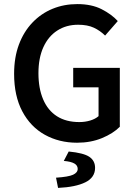

<svg xmlns="http://www.w3.org/2000/svg" viewBox="-20 -686 668 939"><path d="M357 12Q269 12 199 -27Q129 -66 89 -141.5Q49 -217 49 -325Q49 -405 72.5 -468Q96 -531 138.5 -575.5Q181 -620 237 -643Q293 -666 358 -666Q428 -666 477 -641Q526 -616 556 -583L494 -512Q470 -536 439 -550.5Q408 -565 362 -565Q304 -565 260 -536.5Q216 -508 192 -455Q168 -402 168 -328Q168 -254 191 -200Q214 -146 258.5 -117.5Q303 -89 368 -89Q396 -89 421 -96.5Q446 -104 462 -118V-259H338V-354H566V-66Q533 -33 478.5 -10.5Q424 12 357 12ZM264 233 254 183Q315 179 337.5 168.5Q360 158 360 140Q360 123 343.5 113.5Q327 104 292 101L316 55Q389 62 417 81Q445 100 445 135Q445 182 397.5 205.5Q350 229 264 233Z"/></svg>

Font: Source Sans 3 ExtraLight SemiBold
Style: Regular
Weight: 600
Version: Version 3.052;hotconv 1.1.0;makeotfexe 2.6.0